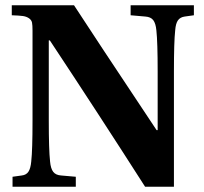

<svg xmlns="http://www.w3.org/2000/svg" viewBox="-20 -712 779 732"><path d="M27.8 0V-38.1L63 -43Q80.1 -44.9 88.4 -57.4Q96.7 -69.8 99.1 -96.2Q104 -140.1 104 -252V-595.2Q104 -615.7 102.1 -625.7Q100.1 -635.7 90.6 -642.3Q81.1 -648.9 67.4 -650.9Q53.7 -652.8 24.9 -653.8V-691.9H262.2Q331.1 -585.4 577.1 -215.8H581.1V-439.9Q581.1 -550.8 576.2 -596.2Q573.7 -623 564.2 -635.3Q554.7 -647.5 534.2 -648.9L478 -653.8V-691.9H719.2V-653.8L684.1 -648.9Q667 -646.5 658.4 -634.5Q649.9 -622.6 647.9 -596.2Q643.1 -552.2 643.1 -439.9V0H533.2Q354.5 -279.3 169.9 -558.1H166V-252Q166 -141.6 170.9 -96.2Q173.3 -69.3 182.9 -56.9Q192.4 -44.4 212.9 -43L269 -38.1V0Z"/></svg>

Font: Linguistics Pro
Style: Bold
Weight: 700
Designer: Stefan Peev, Context Ltd
Foundry: Stefan Peev, Context Ltd
Version: Version 001.000